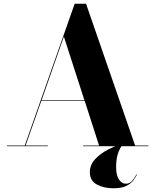

<svg xmlns="http://www.w3.org/2000/svg" viewBox="-20 -785 834 1031"><path d="M715.5 153Q708 167 695.5 184Q683 201 658 213.5Q633 226 588.5 226Q537 226 499.8 205.5Q462.5 185 462.5 140Q462.5 100 491.2 69.2Q520 38.5 562 17.2Q604 -4 643.5 -15.5L645 -12.5Q631 -4 617.2 28.8Q603.5 61.5 603.5 112.5Q603.5 156.5 618.8 179Q634 201.5 655 201.5Q675.5 201.5 688.2 187.5Q701 173.5 713 151.5ZM17 -3.5H113L381 -765H442L705.5 -3.5H777V0H426.5V-3.5H512L435 -242.5H201.5L117.5 -3.5H237V0H17ZM323 -588.5 203 -246H433.5Z"/></svg>

Font: Bodoni* 48
Style: Bold
Weight: 700
Version: Version 2.2